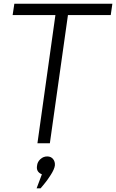

<svg xmlns="http://www.w3.org/2000/svg" viewBox="-20 -771 624 1032"><path d="M575.2 -689.9H345.2L248 -1H181.2L277.8 -689.9H47.9L57.1 -751H584ZM205.1 166Q172.9 152.8 179.2 119.1Q181.2 99.1 197 84.5Q212.9 69.8 233.9 69.8Q253.9 69.8 265.4 84Q276.9 98.1 274.9 119.1Q272 139.2 252.4 169.7Q232.9 200.2 215.8 220.2L198.2 241.2H176.8Z"/></svg>

Font: Oakes Grotesk
Style: Light Italic
Weight: 300
Designer: Samuel Oakes
Foundry: Samuel Oakes
Version: Version 1.0 | wf-rip DC20170320